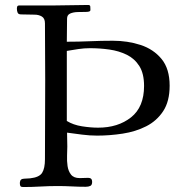

<svg xmlns="http://www.w3.org/2000/svg" viewBox="-20 -756 782 773"><path d="M560 -410Q560 -460 541 -490Q522 -520 490.5 -535.5Q459 -551 420.5 -556.5Q382 -562 342 -562Q319 -562 295.5 -558.5Q272 -555 249 -551V-269Q275 -253 310 -247.5Q345 -242 375 -242Q455 -242 507.5 -283.5Q560 -325 560 -410ZM663 -411Q663 -348 637 -308.5Q611 -269 568.5 -247.5Q526 -226 474 -218Q422 -210 371 -210Q341 -210 310.5 -214Q280 -218 250 -222Q250 -208 250.5 -194Q251 -180 251 -166Q251 -151 250 -129.5Q249 -108 252 -87.5Q255 -67 266 -53Q277 -39 301 -39Q310 -39 318.5 -39.5Q327 -40 335 -40Q351 -40 351 -24Q351 -11 343.5 -7.5Q336 -4 325 -4Q297 -4 269 -5.5Q241 -7 212 -7Q177 -7 142.5 -5Q108 -3 73 -3Q65 -3 62.5 -6.5Q60 -10 60 -17V-21Q61 -36 76 -36.5Q91 -37 101 -38Q138 -42 149.5 -60Q161 -78 161 -115Q161 -195 161.5 -275.5Q162 -356 162 -435Q162 -492 161.5 -549Q161 -606 161 -662Q161 -682 148.5 -689.5Q136 -697 119 -697Q106 -697 92.5 -697.5Q79 -698 65 -698Q54 -698 51 -705Q48 -712 48 -721Q48 -726 49.5 -730Q51 -734 58 -734H195Q230 -734 265.5 -735Q301 -736 335 -736Q343 -736 343.5 -729.5Q344 -723 344 -717Q344 -716 343.5 -714Q343 -712 343 -712Q339 -708 324.5 -708Q310 -708 292.5 -707.5Q275 -707 262.5 -701.5Q250 -696 250 -681Q250 -658 249.5 -634.5Q249 -611 249 -588Q296 -588 342 -590Q388 -592 434 -592Q494 -592 546 -575Q598 -558 630.5 -518.5Q663 -479 663 -411Z"/></svg>

Font: Kaisei Tokumin
Style: Regular
Weight: 400
Designer: Font-Kai, 金井和夫
Foundry: KAZUO KANAI
Version: Version 5.003